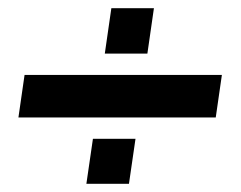

<svg xmlns="http://www.w3.org/2000/svg" viewBox="-20 -490 589 469"><path d="M25 -203 40 -307H522L507 -203ZM191 -41 207 -151H311L295 -41ZM236 -359 252 -470H356L340 -359Z"/></svg>

Font: Archivo Narrow
Style: Bold Italic
Weight: 700
Italic angle: -8°
Designer: Hector Gatti
Foundry: Omnibus-Type
Version: Version 3.002